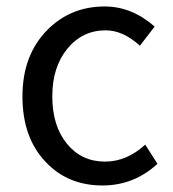

<svg xmlns="http://www.w3.org/2000/svg" viewBox="-20 -564 537 597"><path d="M298.8 12.7Q190.4 12.7 122.1 -60.5Q49.8 -135.7 49.8 -264.2Q49.8 -392.6 127 -470.7Q199.2 -543.9 305.7 -543.9Q389.6 -543.9 460.9 -481.4L415 -421.9Q362.3 -469.7 308.6 -469.7Q236.3 -469.7 189.5 -412.6Q142.6 -355.5 142.6 -264.2Q142.6 -172.9 188 -117.2Q233.4 -61.5 306.6 -61.5Q374 -61.5 431.6 -114.3L469.7 -54.7Q396.5 12.7 298.8 12.7Z"/></svg>

Font: Bpmf GenYo Gothic R
Style: R
Weight: 400
Foundry: But Ko
Version: Version 1.320